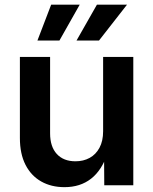

<svg xmlns="http://www.w3.org/2000/svg" viewBox="-20 -773 639 801"><path d="M249 7.8Q193.8 7.8 151.9 -15.9Q109.9 -39.6 86.4 -85.4Q63 -131.3 63 -197.3V-535.6H189V-216.8Q189 -161.1 217 -130.6Q245.1 -100.1 294.9 -100.1Q328.1 -100.1 354 -114.3Q379.9 -128.4 395 -156.5Q410.2 -184.6 410.2 -225.6V-535.6H536.1V0H415L414.1 -133.8H428.7Q405.3 -63 360.1 -27.6Q314.9 7.8 249 7.8ZM228 -604H136.2L193.4 -753.4H312.5ZM393.1 -604H299.3L384.3 -753.4H509.8Z"/></svg>

Font: Inter 20pt SemiBold
Style: Regular
Weight: 600
Version: Version 4.001;git-66647c0bb